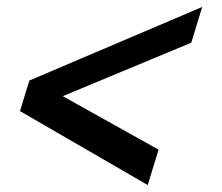

<svg xmlns="http://www.w3.org/2000/svg" viewBox="-20 -612 640 553"><path d="M160.8 -335 530.9 -489 562.4 -592 64.5 -380 37.6 -292 405.5 -79 436.7 -181Z"/></svg>

Font: Din Kursivschrift
Style: Eng
Weight: 400
Version: Version 1.089